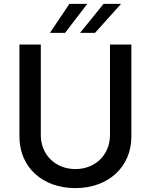

<svg xmlns="http://www.w3.org/2000/svg" viewBox="-20 -957 776 988"><path d="M546 -728V-262C546 -161 471 -87 368 -87C265 -87 190 -161 190 -262V-728H80V-254C80 -97 198 11 368 11C536 11 656 -97 656 -254V-728ZM237 -788H315L429 -937H337ZM392 -788H469L603 -937H513Z"/></svg>

Font: Wafeq Medium
Style: Regular
Weight: 500
Designer: Rasmus Andersson & Azza Alameddine
Foundry: Google & TypeTogether
Version: Version 3.000;January 28, 2025;FontCreator 15.0.0.3014 64-bi